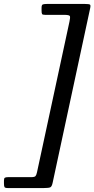

<svg xmlns="http://www.w3.org/2000/svg" viewBox="-80 -800 477 970"><path d="M142.5 150H-40.5Q-54.5 150 -57.2 145.2Q-60 140.5 -60 126V112Q-60 100.5 -55.2 97.8Q-50.5 95 -39.5 95H76.5Q95 95 99.5 89.5Q104 84 107 70L271 -691Q275.5 -711.5 273.2 -718.2Q271 -725 243.5 -725H147.5Q135 -725 132.5 -729.2Q130 -733.5 130 -746V-761Q130 -775.5 136.8 -777.8Q143.5 -780 156.5 -780H349.5Q370.5 -780 374.8 -776.5Q379 -773 375 -756L186 123Q182 142.5 174.2 146.2Q166.5 150 142.5 150Z"/></svg>

Font: Besley
Style: Italic
Weight: 400
Italic angle: -13°
Designer: Owen Earl
Foundry: indestructible type*
Version: Version 4.000; ttfautohint (v1.8.4.7-5d5b)